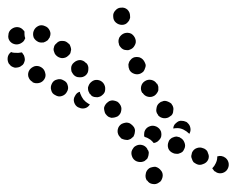

<svg xmlns="http://www.w3.org/2000/svg" viewBox="-101 -234 618 502"><g transform="rotate(90 208.0 17.0)"><path d="M98 266Q101 263 106 262Q110 261 114 261Q119 262 123 264Q127 266 129 270Q132 273 133 278Q134 282 134 287Q133 291 131 295Q129 299 125 301V302Q117 307 108 306Q99 305 93 297Q93 297 93 297Q93 297 93 297Q95 293 95 288Q96 278 94 269Q95 268 96 267Q97 267 98 266ZM63 263Q61 262 57 260Q52 262 46 262Q43 262 40 262Q39 262 38 263Q37 263 37 264Q29 270 28 279Q27 288 33 296Q36 300 40 302Q44 304 48 304Q52 305 57 304Q61 303 65 300Q72 294 73 285Q74 276 68 268Q66 265 63 263ZM130 235Q133 244 140 249Q148 254 157 252Q167 249 171 241H172Q176 233 174 224Q172 215 164 210Q156 205 147 208Q138 210 133 218Q128 226 130 235ZM68 212Q66 206 62 201Q59 199 56 197Q56 197 55 196Q54 196 54 196Q45 192 37 196Q28 200 25 209Q23 213 23 218Q23 222 25 226Q27 230 30 233Q33 236 38 238Q46 241 55 238Q63 234 67 225Q69 219 68 212ZM165 177Q167 186 175 190Q184 195 193 192Q202 190 206 181Q211 173 208 164Q205 155 197 151Q189 146 180 149Q171 151 167 160Q162 168 165 177ZM109 164Q109 154 103 148Q100 144 96 142Q92 141 87 140Q83 140 78 142Q74 143 71 146V147Q64 153 64 162Q63 172 70 178Q73 182 77 184Q81 185 85 186Q90 186 94 184Q98 183 101 180L102 179Q108 173 109 164ZM159 119Q160 109 154 102Q148 95 138 95Q129 94 122 100V101Q115 107 114 116Q114 125 120 132Q123 136 127 138Q131 140 135 140Q140 140 144 139Q148 137 152 134Q159 128 159 119ZM238 120V121Q234 129 225 132Q216 135 208 130Q204 128 201 125Q198 122 197 117Q200 117 202 116Q210 113 217 108Q224 102 228 95Q229 93 230 91Q238 96 240 104Q242 113 238 120ZM203 90Q207 88 209 84Q211 80 211 75Q212 71 210 66Q209 62 206 59Q200 51 191 51Q182 50 174 56Q167 62 166 71Q165 80 171 87Q174 91 178 93Q182 95 186 96Q191 96 195 95Q199 93 203 91ZM262 43Q264 39 265 35Q265 30 264 26Q263 22 261 18Q255 10 246 9Q237 7 229 13Q225 16 223 19Q221 23 220 28Q219 32 220 36Q221 41 224 44Q227 48 230 50Q234 53 239 54Q243 54 247 53Q252 52 255 50L256 49Q259 47 262 43ZM16 23Q22 16 22 7Q22 2 20 -2Q18 -6 14 -9Q11 -12 7 -13Q3 -15 -2 -14Q-2 -14 -2 -14Q-11 -14 -18 -7Q-24 0 -23 9Q-23 18 -16 24Q-9 31 0 30Q0 30 0 30Q10 30 16 23ZM319 9Q321 5 322 1Q323 -4 323 -8Q322 -12 320 -16Q317 -20 314 -23Q310 -25 306 -26Q301 -27 297 -27Q292 -26 289 -24L288 -23Q285 -21 282 -17Q279 -14 278 -9Q277 -5 278 -1Q279 4 281 8Q286 16 295 18Q304 20 312 15Q316 12 319 9ZM80 11Q84 8 86 4Q88 0 88 -5Q89 -9 87 -13Q84 -22 76 -26Q68 -31 59 -28Q50 -25 45 -17Q41 -8 44 1Q47 9 55 14Q64 18 72 15H73Q77 14 80 11ZM150 -25Q153 -34 149 -42Q147 -46 144 -49Q140 -52 136 -53Q132 -55 127 -55Q123 -54 119 -52Q115 -50 112 -47Q109 -44 107 -39Q106 -35 106 -31Q106 -26 108 -22Q110 -18 114 -15Q117 -12 121 -11Q125 -9 130 -10Q134 -10 138 -12H139Q147 -16 150 -25ZM380 -35Q382 -44 378 -52Q375 -56 372 -59Q368 -61 364 -62Q359 -63 355 -63Q350 -62 347 -59H346Q338 -54 336 -45Q334 -36 339 -28Q341 -24 345 -22Q349 -19 353 -18Q357 -17 362 -18Q366 -19 370 -21Q378 -26 380 -35ZM210 -61Q212 -70 207 -78Q205 -81 201 -84Q197 -87 193 -88Q189 -88 184 -88Q180 -87 176 -85V-84Q168 -79 166 -70Q164 -61 169 -53Q174 -45 183 -43Q192 -41 200 -46V-47Q208 -52 210 -61ZM287 -66Q284 -74 288 -83Q290 -87 293 -90Q296 -93 301 -95Q305 -96 309 -96Q314 -96 318 -94Q323 -91 327 -86Q330 -82 331 -76Q326 -72 322 -67Q317 -60 315 -52Q311 -50 306 -51Q302 -51 298 -53Q290 -57 287 -66ZM438 -73Q440 -82 434 -90Q432 -94 428 -96Q424 -98 420 -99Q415 -100 411 -99Q406 -98 403 -95Q399 -92 397 -89Q394 -85 393 -80Q393 -76 394 -72Q395 -67 397 -64Q403 -56 412 -55Q421 -53 429 -58V-59Q437 -64 438 -73ZM266 -102Q267 -112 261 -119Q259 -123 255 -125Q251 -127 246 -127Q242 -128 238 -127Q233 -126 230 -123H229Q226 -120 224 -116Q222 -112 221 -108Q220 -103 222 -99Q223 -94 226 -91Q231 -84 241 -83Q250 -81 257 -87H258Q265 -93 266 -102ZM314 -136Q314 -131 316 -127Q317 -123 320 -120Q323 -116 327 -115Q336 -111 345 -114Q353 -117 357 -126Q359 -130 359 -134Q360 -139 358 -143Q357 -147 354 -151Q351 -154 346 -156Q338 -160 329 -156Q321 -153 317 -145L316 -144Q315 -140 314 -136ZM306 -168Q306 -168 307 -169Q300 -173 293 -172Q285 -171 280 -166Q276 -163 275 -159Q273 -155 273 -150Q272 -146 274 -141Q276 -137 279 -134Q281 -131 285 -129Q289 -127 293 -127Q292 -132 292 -138Q292 -146 296 -154Q300 -162 306 -168ZM344 -189Q347 -180 356 -176Q360 -175 365 -174Q369 -174 373 -176Q377 -177 381 -180Q384 -184 386 -188Q390 -196 386 -205Q383 -214 375 -218Q371 -220 366 -220Q362 -220 358 -218Q353 -217 350 -214Q347 -211 345 -207V-206Q341 -198 344 -189ZM370 -264Q376 -271 385 -272Q394 -273 402 -267Q409 -261 410 -252Q411 -243 405 -236V-235Q403 -233 401 -232Q399 -230 397 -229Q391 -235 384 -238Q376 -242 368 -242Q367 -242 366 -242Q364 -248 365 -253Q366 -259 370 -264Z"/></g></svg>

Font: FRB American Cursive Guidelines Dotted Extrabold
Style: Bold Italic
Weight: 800
Italic angle: -25°
Version: Version 2.0;Modular Font Editor K font №1